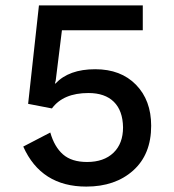

<svg xmlns="http://www.w3.org/2000/svg" viewBox="-20 -680 644 710"><path d="M299 10Q132 10 66 -138L166 -190Q181 -137 213 -109Q245 -81 302 -81Q364 -81 399.5 -115Q435 -149 435 -209Q434 -271 401 -303.5Q368 -336 307 -336Q214 -336 172 -279L84 -296L124 -660H508V-568H209L186 -382L183 -371H185Q235 -424 332 -424Q427 -424 483 -366.5Q539 -309 539 -215Q539 -109 472.5 -49.5Q406 10 299 10Z"/></svg>

Font: Elaine Sans Medium
Style: Regular
Weight: 500
Designer: Wei Huang
Foundry: Wei Huang
Version: Version 2.001;PS 002.001;hotconv 1.0.88;makeotf.lib2.5.64775